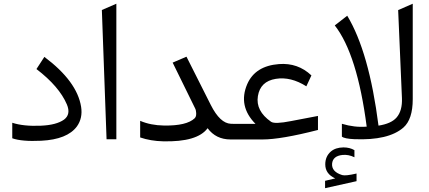

<svg xmlns="http://www.w3.org/2000/svg" viewBox="-20 -738 2268 1016"><path d="M195.8 -72.8Q278.3 -76.2 318.8 -105Q356 -132.8 334 -185.1Q293.5 -280.3 172.9 -372.6L214.8 -437Q387.7 -307.6 409.2 -172.9Q418.5 -113.3 387.2 -69.3Q336.4 0 197.3 6.8Q95.2 11.7 44.9 -6.3V-88.4Q105 -68.8 195.8 -72.8Z M519 -685.1 595.7 -718.3V-1H543.9Z M1012.7 -164.1 893.6 -406.7 966.8 -438Q966.8 -438 1095.7 -182.1Q1144.5 -85.4 1201.7 -83L1220.7 -82.5V0H1200.2Q1122.6 0 1078.6 -59.6Q1024.4 14.2 842.8 9.8Q777.3 8.3 721.7 -10.7V-98.6Q777.3 -74.7 847.7 -73.7Q967.8 -71.8 1010.3 -112.3Q1022 -123.5 1016.6 -152.3Q1015.6 -158.7 1012.7 -164.1Z M1229 -82.5Q1309.1 -82.5 1311.5 -82.5H1332Q1238.8 -176.8 1288.1 -292.5Q1330.1 -389.2 1456.1 -398.9Q1556.2 -406.7 1627.9 -338.9L1601.1 -281.2Q1518.6 -333.5 1439.5 -320.8Q1357.4 -307.6 1344.7 -229.5Q1332 -151.4 1414.1 -93.8Q1433.6 -80.1 1519.5 -97.2L1662.6 -124.5V-50.3Q1466.8 0 1368.7 0H1200.7V-82.5Z M1982.9 -73.2Q2049.8 -83.5 2078.1 -115.7Q2109.9 -151.9 2106.9 -219.7L2086.9 -684.6L2164.1 -718.3V-213.4Q2164.1 -106.4 2114.7 -63Q2035.6 5.9 1855 -1.5Q1802.7 -3.9 1789.1 -15.1V-83Q1856.9 -62.5 1920.4 -67.9Q1870.6 -451.2 1751.5 -603.5L1817.4 -654.8Q1933.1 -463.4 1982.9 -73.2ZM1700.2 218.8 1753.9 206.1Q1701.2 182.1 1701.2 131.8Q1701.2 89.8 1730.5 64Q1755.4 42.5 1797.4 42Q1830.6 42 1855.5 56.6V94.2Q1823.7 78.6 1792 82Q1741.2 87.4 1737.3 127.9Q1733.9 170.9 1791 188.5Q1808.6 193.8 1866.7 180.2V220.7L1700.2 257.8Z"/></svg>

Font: Elshan
Style: Regular
Weight: 400
Foundry: DejaVu fonts team - Redesigned by Saber Rastikerdar (Samim font) - Edited by Jalil Hamdollahi
Version: Version 0.9.9; ttfautohint (v1.4.1.5-446e)